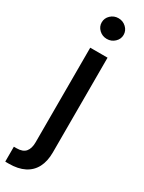

<svg xmlns="http://www.w3.org/2000/svg" viewBox="-267 -785 766 1020"><g transform="rotate(30 116.0 -275.5)"><path d="M71.4 -545.5H177.6V35.5Q177.6 90.2 157.8 127.8Q138.1 165.5 99.6 185Q61.1 204.5 4.6 204.5Q-1.1 204.5 -6.2 204.5Q-11.4 204.5 -17 204.2V112.9Q-12.1 112.9 -8.3 112.9Q-4.6 112.9 0 112.9Q37.6 112.9 54.5 92.9Q71.4 72.8 71.4 34.8ZM123.9 -629.6Q96.2 -629.6 76.5 -648.3Q56.8 -666.9 56.8 -692.8Q56.8 -719.1 76.5 -737.7Q96.2 -756.4 123.9 -756.4Q151.6 -756.4 171.3 -737.7Q191.1 -719.1 191.1 -692.8Q191.1 -666.9 171.3 -648.3Q151.6 -629.6 123.9 -629.6Z"/></g></svg>

Font: InterMG Medium
Style: Regular
Weight: 500
Designer: Rasmus Andersson
Foundry: rsms
Version: Version 3.019;December 26, 2023;FontCreator 15.0.0.2955 64-b